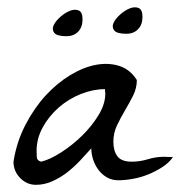

<svg xmlns="http://www.w3.org/2000/svg" viewBox="-20 -514 502 535"><path d="M17.6 -63.5Q26.4 -119.1 50.8 -166Q75.2 -212.9 106.9 -247.6Q138.7 -282.2 175.8 -304.7Q212.9 -327.1 248 -333.5Q283.2 -339.8 313 -330.1Q342.8 -320.3 361.3 -291Q361.3 -268.6 351.1 -248Q340.8 -227.5 328.6 -207Q316.4 -186.5 306.2 -165Q295.9 -143.6 295.9 -119.1Q295.9 -93.8 307.1 -78.6Q318.4 -63.5 346.7 -63.5Q370.1 -63.5 392.1 -70.3Q414.1 -77.1 436.5 -77.1Q440.4 -77.1 449.7 -76.7Q459 -76.2 461.9 -76.2Q450.2 -59.6 431.6 -47.9Q413.1 -36.1 392.6 -27.8Q372.1 -19.5 350.1 -15.6Q328.1 -11.7 309.6 -11.7Q292 -11.7 278.3 -19.5Q264.6 -27.3 254.9 -40Q245.1 -52.7 239.7 -68.8Q234.4 -85 234.4 -100.6Q219.7 -84 202.6 -65.9Q185.5 -47.9 166.5 -33.2Q147.5 -18.6 125.5 -8.8Q103.5 1 80.1 1Q54.7 1 36.1 -18.1Q17.6 -37.1 17.6 -63.5ZM82 -93.8Q82 -85.9 82.5 -76.2Q83 -66.4 94.7 -63.5Q119.1 -69.3 150.4 -89.4Q181.6 -109.4 209 -136.2Q236.3 -163.1 254.9 -193.8Q273.4 -224.6 273.4 -252.9Q273.4 -254.9 272.9 -259.3Q272.5 -263.7 272.5 -265.6Q239.3 -265.6 205.1 -252Q170.9 -238.3 143.6 -214.4Q116.2 -190.4 99.1 -159.2Q82 -127.9 82 -93.8ZM165 -413.1Q138.7 -413.1 131.3 -422.4Q124 -431.6 129.4 -443.4Q134.8 -455.1 147.9 -466.8Q161.1 -478.5 174.8 -483.9Q188.5 -489.3 199.2 -484.9Q210 -480.5 210 -460Q210 -438.5 197.8 -425.8Q185.5 -413.1 165 -413.1ZM332 -419.9Q305.7 -419.9 298.3 -429.2Q291 -438.5 296.4 -450.2Q301.8 -461.9 314.9 -473.6Q328.1 -485.4 341.8 -490.7Q355.5 -496.1 366.2 -491.7Q377 -487.3 377 -466.8Q377 -445.3 364.7 -432.6Q352.5 -419.9 332 -419.9Z"/></svg>

Font: La Belle Aurore
Style: Regular
Weight: 400
Version: Version 1.001 2001